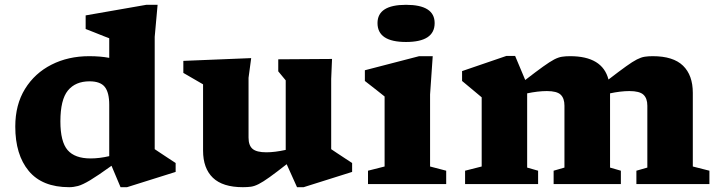

<svg xmlns="http://www.w3.org/2000/svg" viewBox="-20 -765 2994 798"><path d="M710 -50.5 508 13H481L443.5 -76Q386.5 -35 354.8 -16Q323 3 304.2 8Q285.5 13 267.5 13Q155.5 13 99.5 -54.5Q43.5 -122 43.5 -239Q43.5 -330 84 -395.5Q124.5 -461 194 -496.2Q263.5 -531.5 350.5 -531.5Q398 -531.5 434 -524.5V-606Q428 -608 410 -615.2Q392 -622.5 371 -630.8Q350 -639 336 -644.5V-701L588 -745H635L623 -612V-145Q629 -141 645.8 -129.8Q662.5 -118.5 681 -106.5Q699.5 -94.5 710 -87.5ZM434 -329.5Q434 -380.5 415.5 -403.8Q397 -427 352 -427Q293.5 -427 262.2 -388.8Q231 -350.5 231 -260.5Q231 -176 261 -141.2Q291 -106.5 356.5 -106.5Q393 -106.5 434 -116Z M1013 -193Q1013 -160.5 1029.8 -146.2Q1046.5 -132 1087 -132Q1122 -132 1167.5 -142V-431L1136.5 -468.5V-518.5L1360 -520L1356.5 -437V-145Q1362.5 -141 1379.2 -129.8Q1396 -118.5 1414.5 -106.5Q1433 -94.5 1443.5 -87.5V-50.5L1242 13H1214.5L1171.5 -82.5Q1127.5 -48 1100.2 -28.5Q1073 -9 1055.2 0Q1037.5 9 1023 11Q1008.5 13 989.5 13Q905.5 13 864.8 -26.2Q824 -65.5 824 -139V-414.5L742 -462V-512L1024 -523.5L1013 -441.5Z M1667.5 -590.5Q1549 -590.5 1549 -669Q1549 -745 1667.5 -745Q1786.5 -745 1786.5 -669Q1786.5 -590.5 1667.5 -590.5ZM1778.5 -531.5 1767.5 -372.5V-73L1834.5 -55.5V0H1509.5V-55.5L1578.5 -73V-364Q1570 -371 1544.8 -390.8Q1519.5 -410.5 1496.5 -428.5V-473L1722 -531.5Z M2859.5 -379V-73L2928.5 -55.5V0H2625V-55.5L2670.5 -68.5V-325.5Q2670.5 -356.5 2654.2 -371.5Q2638 -386.5 2596 -386.5Q2577.5 -386.5 2556.8 -384Q2536 -381.5 2515.5 -377V-68.5L2560.5 -55.5V0H2281V-55.5L2326 -68.5V-326Q2326 -356.5 2310.2 -371.5Q2294.5 -386.5 2253 -386.5Q2234 -386.5 2213 -384Q2192 -381.5 2171 -377V-68.5L2216.5 -55.5V0H1913V-55.5L1982 -73V-360.5Q1974 -367.5 1954.2 -383.8Q1934.5 -400 1900.5 -428.5V-469.5L2084.5 -532.5H2121L2163 -432.5Q2209 -468 2237.2 -488.2Q2265.5 -508.5 2283.2 -517.8Q2301 -527 2315.8 -529.2Q2330.5 -531.5 2349.5 -531.5Q2484 -531.5 2509 -434.5Q2554.5 -469.5 2582 -489.2Q2609.5 -509 2627.2 -518Q2645 -527 2659.5 -529.2Q2674 -531.5 2693 -531.5Q2778 -531.5 2818.8 -492Q2859.5 -452.5 2859.5 -379Z"/></svg>

Font: Newsreader 6pt
Style: Bold
Weight: 700
Designer: Hugues Gentile
Foundry: Production Type
Version: Version 1.003; ttfautohint (v1.8.3)